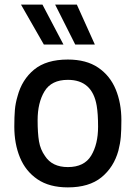

<svg xmlns="http://www.w3.org/2000/svg" viewBox="-20 -800 588 832"><path d="M6 0ZM274 12Q194 12 142.5 -23Q91 -58 66.5 -117.5Q42 -177 42 -251Q42 -294 44.5 -323.5Q47 -353 56 -383Q75 -455 128 -498.5Q181 -542 274 -542Q354 -542 405.5 -507Q457 -472 481.5 -412.5Q506 -353 506 -279Q506 -236 503.5 -207Q501 -178 493 -147Q473 -75 419.5 -31.5Q366 12 274 12ZM274 -76Q345 -76 375 -125.5Q405 -175 405 -251Q405 -307 399 -342Q380 -454 274 -454Q203 -454 173 -404.5Q143 -355 143 -279Q143 -223 149 -187.5Q155 -152 175 -124Q206 -76 274 -76ZM71 -607ZM306 -607 219 -780H313L391 -607ZM170 -607 71 -780H164L255 -607Z"/></svg>

Font: Tanohe Sans Medium
Style: Regular
Weight: 500
Designer: Village Type and Design LLC
Foundry: Cooper Hewitt Smithsonian Design Museum
Version: Version 1.00;September 29, 2021;FontCreator 13.0.0.2655 64-b